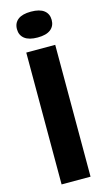

<svg xmlns="http://www.w3.org/2000/svg" viewBox="-142 -995 580 1041"><g transform="rotate(-15 148.0 -474.0)"><path d="M66.5 0V-740H229V0ZM148 -803Q99.5 -803 75 -822.2Q50.5 -841.5 50.5 -875.5Q50.5 -910 75 -929Q99.5 -948 148 -948Q196.5 -948 221 -929Q245.5 -910 245.5 -875.5Q245.5 -841.5 221 -822.2Q196.5 -803 148 -803Z"/></g></svg>

Font: Encode Sans Condensed Thin
Style: Bold
Weight: 700
Version: Version 3.002